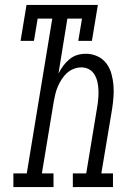

<svg xmlns="http://www.w3.org/2000/svg" viewBox="-20 -755 540 775"><path d="M34 0V-55H88L191 -680H132L117 -590H63L87 -735H375L351 -590H296L311 -680H252L216 -458Q224 -474 235 -489Q246 -504 260.5 -516Q275 -528 292 -533Q309 -538 327 -538Q351 -538 373 -528Q395 -518 409 -499.5Q423 -481 429.5 -458Q436 -435 438 -411Q440 -387 438 -362Q436 -337 432 -312L389 -55H436V0H274V-55H328L372 -321Q375 -338 376.5 -355.5Q378 -373 377.5 -390Q377 -407 373.5 -423Q370 -439 362 -453Q354 -467 340 -475Q326 -483 308 -483Q293 -483 277.5 -477Q262 -471 250 -460Q238 -449 229 -435Q220 -421 213.5 -406Q207 -391 203.5 -376Q200 -361 197 -345L149 -55H196V0Z"/></svg>

Font: Iosevka Slab Light Oblique
Style: Regular
Weight: 300
Italic angle: -9°
Monospace: yes
Designer: Belleve Invis
Foundry: Belleve Invis
Version: Version 11.1.1; ttfautohint (v1.8.3)